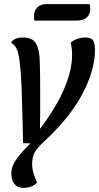

<svg xmlns="http://www.w3.org/2000/svg" viewBox="-20 -712 481 932"><path d="M128 -16 92 -17 90 -111Q87 -235 84.5 -298Q82 -361 75 -415Q70 -455 61 -474.5Q52 -494 34 -505Q48 -530 92 -530Q136 -530 153.5 -503Q171 -476 173 -415Q175 -363 175 -273V-171L174 -86Q330 -293 330 -447Q330 -477 323 -505Q335 -516 354.5 -523Q374 -530 394 -530Q423 -530 432 -515.5Q441 -501 441 -469Q441 -372 380.5 -257Q320 -142 194 -25Q162 4 149 26.5Q136 49 136 86Q136 124 160 174Q136 200 93 200Q65 200 50 181Q35 162 35 130Q35 95 61.5 58.5Q88 22 128 -16ZM418 -669Q418 -643 401.5 -627.5Q385 -612 352 -612H146Q145 -620 145 -635Q146 -662 162 -677Q178 -692 204 -692H415Q418 -682 418 -669Z"/></svg>

Font: Sansita Light Italic
Style: Regular
Weight: 300
Italic angle: -11°
Designer: Pablo Cosgaya
Foundry: Omnibus-Type
Version: Version 1.006